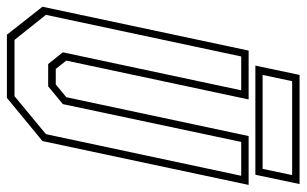

<svg xmlns="http://www.w3.org/2000/svg" viewBox="-188 -702 888 556"><g transform="rotate(90 256.0 -424.0)"><path d="M78.5 0 -2.5 -103 124.5 -700H266L153.5 -172L177.5 -141.5H222.5L259.5 -172L372 -700H513.5L386.5 -103L261.5 0ZM93.5 -22H256.5L366.5 -113L487 -678.5H389L279.5 -162L228 -119.5H163.5L129.5 -162L239.5 -678.5H141.5L21 -113ZM168 -719.5 195 -847.5H511L484 -719.5ZM195 -740.5H467L485 -826H213Z"/></g></svg>

Font: Tourney Condensed ExtraLight
Style: Italic
Weight: 200
Width: 3
Italic angle: -12°
Designer: Tyler Finck
Foundry: Etcetera Type Co
Version: Version 1.010; ttfautohint (v1.8.3)